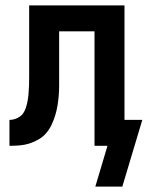

<svg xmlns="http://www.w3.org/2000/svg" viewBox="-20 -540 547 711"><path d="M333 151 378 0H330V-424H199V-261Q199 -242 199 -223.5Q199 -205 197.5 -186.5Q196 -168 193 -149.5Q190 -131 184.5 -113Q179 -95 171 -78Q163 -61 151 -47Q139 -33 122.5 -23.5Q106 -14 88.5 -8.5Q71 -3 52 -1.5Q33 0 15 0V-96Q31 -96 46.5 -104Q62 -112 69.5 -126.5Q77 -141 80.5 -157.5Q84 -174 85.5 -190.5Q87 -207 87.5 -223.5Q88 -240 88 -257V-520H441V-96H507L433 151Z"/></svg>

Font: Iosevka Term Curly
Style: Bold
Weight: 700
Designer: Belleve Invis
Foundry: Belleve Invis
Version: Version 32.3.0